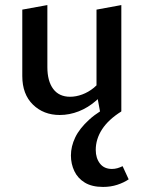

<svg xmlns="http://www.w3.org/2000/svg" viewBox="-20 -448 567 758"><path d="M216 6Q152 6 110 -35Q68 -76 68 -148V-410L167 -428V-183Q167 -128 190 -97Q213 -66 257 -66Q280 -66 304.5 -75Q329 -84 350.5 -101.5Q372 -119 386 -146L418 -122Q393 -80 360.5 -51.5Q328 -23 291 -8.5Q254 6 216 6ZM378 9 361 -83V-410L459 -428V-9ZM387 290Q343 290 315 273Q287 256 273.5 227.5Q260 199 260 166Q260 130 277 94.5Q294 59 332.5 24Q371 -11 436 -42L459 -8Q408 24 383 62.5Q358 101 358 144Q358 176 374.5 197.5Q391 219 422 219Q433 219 443.5 216Q454 213 464 208L488 260Q469 273 443 281.5Q417 290 387 290Z"/></svg>

Font: Ysabeau Infant SemiBold
Style: Regular
Weight: 600
Designer: Christian Thalmann (Catharsis Fonts)
Version: Version 2.002; featfreeze: ss01,ss02,lnum